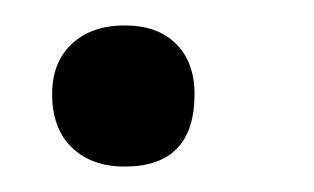

<svg xmlns="http://www.w3.org/2000/svg" viewBox="-20 -123 247 151"><path d="M78 8Q52 8 36.5 -7Q21 -22 21 -49Q21 -74 36.5 -88.5Q52 -103 78 -103Q104 -103 118.5 -88.5Q133 -74 133 -49Q133 8 78 8Z"/></svg>

Font: Cormorant Light
Style: Bold Italic
Weight: 700
Italic angle: -10°
Version: Version 4.000